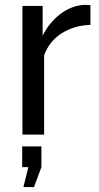

<svg xmlns="http://www.w3.org/2000/svg" viewBox="-20 -546 403 779"><path d="M75 213 95 132H70V48H148V132L118 213ZM347 -445Q281 -443 230.5 -411Q180 -379 159 -322V0H71V-522H153V-401Q180 -455 224 -488.5Q268 -522 318 -526Q328 -526 335 -526Q342 -526 347 -525Z"/></svg>

Font: IngvarSans
Style: Regular
Weight: 500
Version: Version 3.000